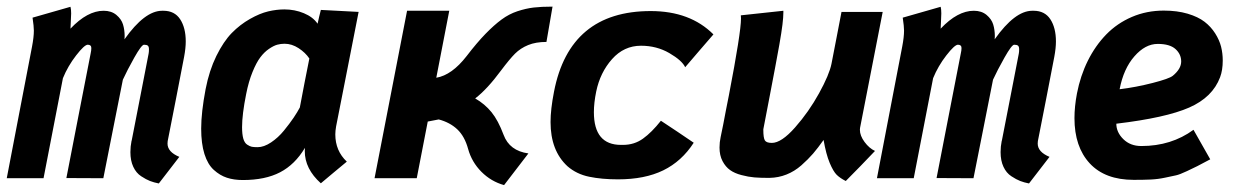

<svg xmlns="http://www.w3.org/2000/svg" viewBox="-47 -530 3690 571"><path d="M425.3 15.6Q410.6 12.7 399.2 8.3Q387.7 3.9 372.8 -5.9Q357.9 -15.6 349.4 -33.9Q340.8 -52.2 340.8 -77.6Q340.8 -94.2 344.2 -111.3L344.7 -111.8V-112.3Q353 -155.3 369.9 -241.5Q386.7 -327.6 395 -370.6Q396 -375.5 396 -383.3Q396 -391.1 392.8 -394Q389.6 -397 381.3 -397Q374 -397 352.5 -358.9Q331.1 -320.8 318.4 -293Q308.6 -244.1 289.3 -146.5Q270 -48.8 260.3 0Q242.2 0 205.6 -0.2Q168.9 -0.5 150.4 -0.5Q162.6 -62.5 186.5 -186.3Q210.4 -310.1 222.7 -371.6Q224.6 -379.9 224.6 -387.2Q224.6 -397 213.9 -397Q204.1 -397 179.4 -365.2Q154.8 -333.5 140.1 -297.4Q130.4 -247.6 111.3 -148.7Q92.3 -49.8 82.5 0H-26.9Q-14.2 -65.4 10.7 -196Q35.6 -326.7 48.3 -391.6Q53.7 -419.9 53.7 -439Q53.7 -451.2 49.8 -477.5L162.6 -509.8Q164.6 -502.4 164.6 -490.2Q164.6 -482.4 163.6 -466.6Q162.6 -450.7 162.6 -444.8Q212.9 -498 261.2 -498Q284.2 -498 299.1 -485.6Q314 -473.1 318.8 -457.3Q323.7 -441.4 323.7 -422.4Q323.7 -420.9 323.5 -417.7Q323.2 -414.6 323.2 -413.1Q383.3 -498 435.1 -498H439Q472.2 -498 488.8 -472.7Q505.4 -447.3 505.4 -406.7Q505.4 -386.7 500.5 -360.8Q492.7 -319.3 476.3 -235.6Q460 -151.9 451.7 -110.4Q451.2 -107.9 451.2 -103Q451.2 -78.1 486.3 -63.5Q476.1 -50.3 455.8 -23.9Q435.5 2.4 425.3 15.6Z M685.1 -250.5Q672.9 -189.5 672.9 -151.9Q672.9 -130.9 676.5 -117.9Q680.2 -105 688 -99.9Q695.8 -94.7 701.9 -93.5Q708 -92.3 719.2 -92.3Q737.8 -92.3 759 -106.4Q780.3 -120.6 797.4 -141.6Q814.5 -162.6 826.2 -179.9Q837.9 -197.3 844.7 -210.4Q849.1 -234.9 858.6 -283.4Q868.2 -332 873 -356Q861.3 -373.5 841.1 -386.7Q820.8 -399.9 799.3 -399.9Q788.1 -399.9 777.3 -397Q766.6 -394 752.7 -384.5Q738.8 -375 727.1 -359.4Q715.3 -343.8 703.9 -315.7Q692.4 -287.6 685.1 -250.5ZM952.6 -154.3Q950.2 -140.6 950.2 -130.4Q950.2 -81.5 984.4 -49.3Q971.2 -38.6 945.6 -17.1Q919.9 4.4 907.2 15.1Q859.4 -27.8 859.4 -80.6Q859.4 -86.9 859.9 -90.3Q830.1 -40.5 785.9 -17.6Q741.7 5.4 675.3 5.4Q648.4 5.4 627.7 -1.5Q606.9 -8.3 588.9 -24.7Q570.8 -41 561 -72Q551.3 -103 551.3 -147.5Q551.3 -195.8 564.5 -265.1Q575.2 -320.3 596.4 -363.5Q617.7 -406.7 642.3 -431.9Q667 -457 696.3 -473.6Q725.6 -490.2 750.5 -496.1Q775.4 -502 798.8 -502Q829.6 -502 856.7 -490.7Q883.8 -479.5 897.5 -459.5Q898.9 -466.3 902.1 -480Q905.3 -493.7 907.2 -500.5L1019.5 -494.6Q1008.3 -438 986.1 -324.5Q963.9 -210.9 952.6 -154.3Z M1366.2 -237.3Q1395 -220.7 1414.8 -196.3Q1434.6 -171.9 1450.7 -128.9Q1468.3 -81.5 1524.4 -73.7L1452.1 20.5Q1413.6 9.8 1384.8 -19Q1356 -47.9 1345.2 -86.9Q1335 -124.5 1313 -145.3Q1291 -166 1257.8 -174.8L1225.1 -168.5L1192.4 0H1066.9L1163.6 -498H1289.1L1250.5 -298.8Q1296.9 -306.6 1340.8 -363.3Q1371.1 -402.8 1396.7 -429.2Q1422.4 -455.6 1444.6 -471.9Q1466.8 -488.3 1491.9 -496.6Q1517.1 -504.9 1540 -507.6Q1563 -510.3 1596.2 -510.3L1578.1 -405.3Q1546.4 -405.3 1523.7 -396Q1501 -386.7 1484.6 -370.4Q1468.3 -354 1443.4 -320.8Q1401.9 -264.6 1366.2 -237.3Z M1726.1 -257.8Q1719.2 -224.1 1719.2 -196.3Q1719.2 -99.1 1799.8 -99.1H1805.7Q1839.4 -99.1 1865.2 -117.7Q1891.1 -136.2 1918.5 -170.9Q1935.1 -160.2 1967.5 -138.4Q2000 -116.7 2016.1 -105.5Q1980.5 -50.3 1925.5 -23.4Q1870.6 3.4 1791 3.4Q1742.7 3.4 1705.1 -4.4Q1667.5 -12.2 1640.6 -35.6Q1590.3 -82 1590.3 -167Q1590.3 -204.6 1600.6 -257.3Q1647 -497.1 1888.2 -497.1Q2005.4 -497.1 2074.7 -427.7Q2060.5 -411.6 2032.5 -378.9Q2004.4 -346.2 1990.7 -330.1Q1981.4 -350.1 1943.6 -372.1Q1905.8 -394 1859.4 -394Q1808.6 -394 1773.2 -354.2Q1737.8 -314.5 1726.1 -257.8Z M2468.3 8.3Q2451.7 0 2441.4 -10Q2431.2 -20 2420.4 -45.7Q2409.7 -71.3 2402.3 -113.8Q2385.7 -90.3 2371.1 -73.2Q2356.4 -56.2 2336.2 -38.3Q2315.9 -20.5 2292 -11Q2268.1 -1.5 2241.7 -1H2237.3Q2214.4 -1 2196.5 -2.4Q2178.7 -3.9 2158.2 -9.3Q2137.7 -14.6 2124.3 -24.2Q2110.8 -33.7 2101.8 -50.8Q2092.8 -67.9 2092.8 -91.3Q2092.8 -106.9 2096.2 -122.6Q2100.1 -140.1 2103.8 -159.7Q2107.4 -179.2 2112.3 -204.3Q2117.2 -229.5 2120.6 -246.1Q2156.7 -433.6 2156.7 -475.1Q2156.7 -481.9 2156.2 -484.4Q2177.2 -486.8 2219.5 -491.2Q2261.7 -495.6 2282.7 -498V-493.2Q2282.7 -479 2280 -456.8Q2277.3 -434.6 2270.8 -397.5Q2264.2 -360.4 2258.5 -330.6Q2252.9 -300.8 2241.5 -241.2Q2230 -181.6 2223.1 -145.5V-144Q2223.1 -119.6 2227.8 -112.3Q2232.4 -105 2248.5 -105Q2276.9 -105 2317.6 -151.1Q2358.4 -197.3 2388.9 -252.7Q2419.4 -308.1 2425.8 -340.3Q2430.7 -365.7 2440.7 -417.2Q2450.7 -468.8 2455.6 -494.6H2578.1Q2566.9 -437 2544.4 -322Q2522 -207 2510.7 -149.4Q2510.3 -147.5 2510.3 -144Q2510.3 -126.5 2524.2 -107.7Q2538.1 -88.9 2555.2 -81.1Q2541 -65.9 2512 -36.1Q2482.9 -6.3 2468.3 8.3Z M3013.2 15.6Q2998.5 12.7 2987.1 8.3Q2975.6 3.9 2960.7 -5.9Q2945.8 -15.6 2937.3 -33.9Q2928.7 -52.2 2928.7 -77.6Q2928.7 -94.2 2932.1 -111.3L2932.6 -111.8V-112.3Q2940.9 -155.3 2957.8 -241.5Q2974.6 -327.6 2982.9 -370.6Q2983.9 -375.5 2983.9 -383.3Q2983.9 -391.1 2980.7 -394Q2977.5 -397 2969.2 -397Q2961.9 -397 2940.4 -358.9Q2918.9 -320.8 2906.2 -293Q2896.5 -244.1 2877.2 -146.5Q2857.9 -48.8 2848.1 0Q2830.1 0 2793.5 -0.2Q2756.8 -0.5 2738.3 -0.5Q2750.5 -62.5 2774.4 -186.3Q2798.3 -310.1 2810.5 -371.6Q2812.5 -379.9 2812.5 -387.2Q2812.5 -397 2801.8 -397Q2792 -397 2767.3 -365.2Q2742.7 -333.5 2728 -297.4Q2718.3 -247.6 2699.2 -148.7Q2680.2 -49.8 2670.4 0H2561Q2573.7 -65.4 2598.6 -196Q2623.5 -326.7 2636.2 -391.6Q2641.6 -419.9 2641.6 -439Q2641.6 -451.2 2637.7 -477.5L2750.5 -509.8Q2752.4 -502.4 2752.4 -490.2Q2752.4 -482.4 2751.5 -466.6Q2750.5 -450.7 2750.5 -444.8Q2800.8 -498 2849.1 -498Q2872.1 -498 2887 -485.6Q2901.9 -473.1 2906.7 -457.3Q2911.6 -441.4 2911.6 -422.4Q2911.6 -420.9 2911.4 -417.7Q2911.1 -414.6 2911.1 -413.1Q2971.2 -498 3022.9 -498H3026.9Q3060.1 -498 3076.7 -472.7Q3093.3 -447.3 3093.3 -406.7Q3093.3 -386.7 3088.4 -360.8Q3080.6 -319.3 3064.2 -235.6Q3047.9 -151.9 3039.6 -110.4Q3039.1 -107.9 3039.1 -103Q3039.1 -78.1 3074.2 -63.5Q3064 -50.3 3043.7 -23.9Q3023.4 2.4 3013.2 15.6Z M3282.7 -264.6Q3331.1 -270.5 3380.6 -283.2Q3430.2 -295.9 3440.9 -304.7Q3465.8 -325.2 3465.8 -347.2Q3465.8 -368.7 3449 -384Q3432.1 -399.4 3396 -399.4Q3358.9 -399.4 3326.7 -362.5Q3294.4 -325.7 3282.7 -264.6ZM3414.1 -498.5Q3453.6 -498.5 3484.9 -489.3Q3516.1 -480 3535.2 -465.3Q3554.2 -450.7 3566.9 -430.7Q3579.6 -410.6 3584.5 -390.9Q3589.4 -371.1 3589.4 -350.1Q3589.4 -321.3 3581.5 -300.3Q3559.1 -240.7 3489.7 -210.2Q3420.4 -179.7 3272.9 -162.1Q3272.9 -136.7 3293.7 -116.2Q3314.5 -95.7 3347.2 -95.7Q3436.5 -95.7 3502.4 -144L3552.2 -56.2Q3522 -40 3513.7 -35.9Q3505.4 -31.7 3483.2 -21.2Q3460.9 -10.7 3450.2 -8.5Q3439.5 -6.3 3418.2 -1.7Q3397 2.9 3375.5 3.9Q3354 4.9 3324.7 4.9Q3239.3 4.9 3193.8 -44.2Q3148.4 -93.3 3148.4 -178.7Q3148.4 -212.9 3155.8 -252Q3166 -304.7 3188.2 -349.4Q3210.4 -394 3242.9 -427.5Q3275.4 -460.9 3319.3 -479.7Q3363.3 -498.5 3414.1 -498.5Z"/></svg>

Font: Fantasque Sans Mono
Style: Bold Italic
Weight: 700
Italic angle: -11°
Monospace: yes
Designer: Jany Belluz
Version: Version 1.7.1